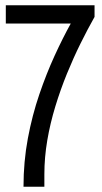

<svg xmlns="http://www.w3.org/2000/svg" viewBox="-20 -707 386 727"><path d="M69 0Q69 -95 85.5 -183Q102 -271 129 -350Q156 -429 187 -496.5Q218 -564 248 -618H2V-687H338V-643Q312 -597 285 -542.5Q258 -488 233.5 -428Q209 -368 189.5 -304Q170 -240 159 -175.5Q148 -111 148 -47V0Z"/></svg>

Font: Archivo ExtraCondensed
Style: Regular
Weight: 400
Width: 2
Designer: Hector Gatti
Foundry: Omnibus-Type
Version: Version 2.001